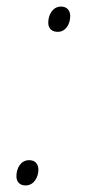

<svg xmlns="http://www.w3.org/2000/svg" viewBox="-20 -556 259 585"><path d="M156 -459C181 -459 194 -484 194 -507C194 -523 185 -536 166 -536C140 -536 127 -510 127 -487C127 -469 138 -459 156 -459ZM58 9C84 9 97 -17 97 -39C97 -55 88 -68 69 -68C42 -68 30 -42 30 -19C30 -1 41 9 58 9Z"/></svg>

Font: Noto Sans ExtraLight
Style: Italic
Weight: 200
Italic angle: -12°
Designer: Monotype Design Team
Foundry: Monotype Imaging Inc.
Version: Version 2.013